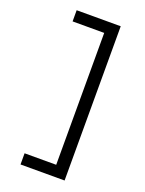

<svg xmlns="http://www.w3.org/2000/svg" viewBox="-176 -905 852 1130"><g transform="rotate(20 250.0 -340.0)"><path d="M101 143V73H299V-753H101V-823H377V143Z"/></g></svg>

Font: Iosevka Algr
Style: Regular
Weight: 400
Monospace: yes
Designer: Belleve Invis
Foundry: Belleve Invis
Version: Version 26.0.2; ttfautohint (v1.8.3)